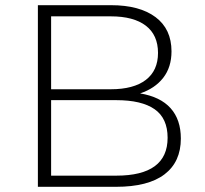

<svg xmlns="http://www.w3.org/2000/svg" viewBox="-20 -720 790 740"><path d="M520 -360Q598 -347 637.5 -303Q677 -259 677 -186Q677 -96 614 -48Q551 0 427 0H126V-700H408Q518 -700 579.5 -654Q641 -608 641 -522Q641 -461 609 -420Q577 -379 520 -360ZM177 -376H407Q495 -376 542 -412Q589 -448 589 -516Q589 -585 542 -621Q495 -657 407 -657H177ZM428 -43Q626 -43 626 -189Q626 -264 576 -299Q526 -334 428 -334H177V-43Z"/></svg>

Font: Hilab Light
Style: Regular
Weight: 300
Designer: Cristianderson Lima
Foundry: Cristianderson
Version: Version 1.0